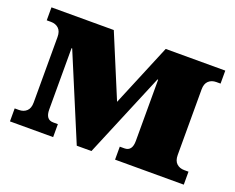

<svg xmlns="http://www.w3.org/2000/svg" viewBox="-91 -692 1040 848"><g transform="rotate(20 428.5 -268.0)"><path d="M20 0V-61H40Q62 -61 76 -74Q90 -87 90 -114V-422Q90 -449 76 -462Q62 -475 40 -475H20V-536H313L435 -243L557 -536H837V-475H817Q795 -475 781 -462Q767 -449 767 -422V-114Q767 -87 781 -74Q795 -61 817 -61H837V0H514V-61H536Q572 -61 572 -109V-397H569L403 0H334L168 -397H165V-109Q165 -61 201 -61H223V0Z"/></g></svg>

Font: Noto Serif Black
Style: Regular
Weight: 900
Designer: Monotype Design Team
Foundry: Monotype Imaging Inc.
Version: Version 2.014; ttfautohint (v1.8.4.7-5d5b)